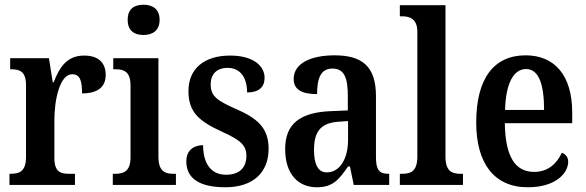

<svg xmlns="http://www.w3.org/2000/svg" viewBox="-20 -782 2478 812"><path d="M20 0H297V-47H272C236 -47 210 -55 210 -114V-275C210 -360 233 -468 285 -468C318 -468 327 -442 327 -387C393 -387 427 -414 427 -465C427 -514 399 -547 336 -547C266 -547 233 -502 207 -434H203L187 -536H23V-489H26C64 -489 90 -480 90 -421V-119C90 -56 62 -47 23 -47H20Z M587 -634C624 -634 655 -652 655 -698C655 -745 624 -762 587 -762C548 -762 520 -745 520 -698C520 -652 548 -634 587 -634ZM457 0H724V-47H714C676 -47 650 -59 650 -120V-536H459V-489H470C506 -489 532 -477 532 -420V-117C532 -59 505 -47 467 -47H457Z M933 10C1050 10 1116 -52 1116 -153C1116 -243 1066 -283 976 -322C897 -357 871 -376 871 -425C871 -468 896 -495 943 -495C993 -495 1025 -458 1025 -391C1074 -391 1099 -413 1099 -453C1099 -502 1053 -547 953 -547C848 -547 777 -495 777 -397C777 -307 822 -269 921 -224C995 -190 1022 -169 1022 -123C1022 -75 995 -43 936 -43C872 -43 839 -91 839 -168C803 -168 768 -150 768 -99C768 -30 820 10 933 10Z M1320 10C1388 10 1414 -23 1452 -78H1460L1476 0H1626V-47H1623C1584 -47 1570 -63 1570 -118V-375C1570 -502 1511 -548 1395 -548C1296 -548 1222 -515 1222 -448C1222 -404 1255 -384 1321 -384C1321 -450 1336 -492 1386 -492C1439 -492 1451 -448 1451 -373V-315L1380 -312C1250 -307 1186 -259 1186 -152C1186 -41 1245 10 1320 10ZM1362 -53C1325 -53 1308 -87 1308 -147C1308 -222 1333 -261 1409 -267L1452 -270V-191C1452 -110 1417 -53 1362 -53Z M1671 0H1938V-47H1928C1890 -47 1864 -59 1864 -120V-760H1671V-713H1681C1709 -713 1745 -705 1745 -648V-120C1745 -59 1719 -47 1681 -47H1671Z M2212 10C2332 10 2383 -51 2383 -98C2383 -118 2371 -131 2356 -136C2336 -92 2299 -55 2239 -55C2159 -55 2117 -119 2115 -261H2400V-306C2400 -464 2325 -548 2203 -548C2070 -548 1994 -452 1994 -264C1994 -91 2070 10 2212 10ZM2281 -317H2116C2119 -428 2151 -490 2205 -490C2260 -490 2281 -422 2281 -317Z"/></svg>

Font: Noto Serif Georgian Condensed SemiBold
Style: Regular
Weight: 600
Width: 3
Designer: Monotype Design Team, Akaki Razmadze
Foundry: Google LLC
Version: Version 2.003